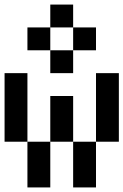

<svg xmlns="http://www.w3.org/2000/svg" viewBox="-20 -920 540 840"><path d="M0 -300V-600H100V-300ZM200 -100H100V-300H200ZM200 -500H300V-300H200ZM200 -700H100V-800H200ZM200 -600V-700H300V-600ZM200 -800V-900H300V-800ZM400 -100H300V-300H400ZM400 -300V-600H500V-300ZM400 -700H300V-800H400Z"/></svg>

Font: GalmuriMono9 Regular
Style: Regular
Weight: 400
Designer: Lee Minseo (quiple)
Version: Version 2.399;hotconv 1.1.1;makeotfexe 2.6.0 DEVELOPMENT